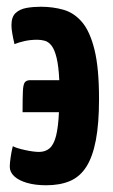

<svg xmlns="http://www.w3.org/2000/svg" viewBox="-20 -535 334 570"><path d="M117 15Q85 15 60.5 8Q36 1 22.5 -11.5Q9 -24 9 -40Q9 -50 11.5 -67.5Q14 -85 18 -101Q29 -95 54.5 -89.5Q80 -84 96 -84Q115 -84 127.5 -95Q140 -106 146.5 -132Q153 -158 155 -202H47Q47 -245 48 -265Q49 -285 54 -291Q59 -297 70 -297H156Q154 -339 148 -363.5Q142 -388 133 -399.5Q124 -411 113 -414Q102 -417 91 -417Q70 -417 52.5 -413Q35 -409 23 -404Q19 -421 16.5 -435.5Q14 -450 14 -460Q14 -485 26.5 -496.5Q39 -508 59 -511.5Q79 -515 101 -515Q137 -515 168.5 -506Q200 -497 223.5 -469.5Q247 -442 260.5 -387.5Q274 -333 274 -241Q274 -168 264.5 -118.5Q255 -69 236 -39.5Q217 -10 187.5 2.5Q158 15 117 15Z"/></svg>

Font: Yanone Kaffeesatz ExtraLight
Style: Regular
Weight: 200
Designer: Yanone (Cyrillic: Daniel Pouzeot, Huerta Tipografica, and Cyreal)
Foundry: Yanone
Version: Version 2.003